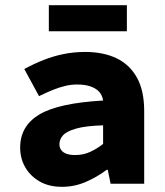

<svg xmlns="http://www.w3.org/2000/svg" viewBox="-20 -711 640 743"><path d="M220 12Q169 12 133 -9Q97 -30 77.5 -64Q58 -98 58 -140Q58 -223 131.5 -267.5Q205 -312 379 -322Q376 -342 364 -355.5Q352 -369 330.5 -376.5Q309 -384 278 -384Q256 -384 232.5 -378.5Q209 -373 184.5 -363Q160 -353 131 -339L74 -444Q111 -464 149 -479Q187 -494 227 -502Q267 -510 309 -510Q380 -510 431 -485.5Q482 -461 510 -410.5Q538 -360 538 -281V0H408L397 -54H393Q356 -26 312 -7Q268 12 220 12ZM271 -111Q303 -111 329.5 -123.5Q356 -136 379 -154V-226Q312 -224 275 -213.5Q238 -203 224 -187.5Q210 -172 210 -153Q210 -139 217.5 -129.5Q225 -120 238.5 -115.5Q252 -111 271 -111ZM169 -590V-691H471V-590Z"/></svg>

Font: Source Code Pro ExtraBold
Style: Regular
Weight: 800
Monospace: yes
Designer: Paul D. Hunt, Teo Tuominen
Foundry: Adobe Systems Incorporated
Version: Version 1.018;hotconv 1.0.116;makeotfexe 2.5.65601